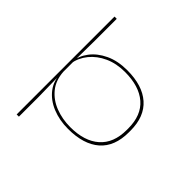

<svg xmlns="http://www.w3.org/2000/svg" viewBox="-217 -823 1153 1153"><g transform="rotate(45 360.0 -246.5)"><path d="M380.5 12.5Q307 12.5 246.2 -12.5Q185.5 -37.5 149.5 -84.5Q113.5 -131.5 113.5 -197.5H108.5L118 -211Q122.5 -141 160 -95.2Q197.5 -49.5 256 -27Q314.5 -4.5 382.5 -4.5Q502 -4.5 568.2 -62.8Q634.5 -121 634.5 -232.5V-245Q634.5 -357 568 -414.2Q501.5 -471.5 380.5 -471.5Q308.5 -471.5 251.8 -445.8Q195 -420 159.2 -376Q123.5 -332 114.5 -277L104.5 -291H112Q116.5 -342.5 150.5 -387.5Q184.5 -432.5 243.8 -460.5Q303 -488.5 383.5 -488.5Q512.5 -488.5 583 -426.5Q653.5 -364.5 653.5 -245.5V-231.5Q653.5 -111 582.8 -49.2Q512 12.5 380.5 12.5ZM101 169V-662H120V-476L118 -317.5V-305.5V-171L117 -161L120 0V169Z"/></g></svg>

Font: Anek Latin Expanded Thin
Style: Regular
Weight: 250
Width: 7
Designer: Yesha Goshar
Foundry: Ek Type
Version: Version 1.003